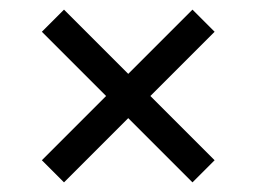

<svg xmlns="http://www.w3.org/2000/svg" viewBox="-20 -484 533 399"><path d="M113 -105 67 -151 380 -464 426 -418ZM380 -105 67 -418 113 -464 426 -151Z"/></svg>

Font: Piazzolla Thin Medium
Style: Regular
Weight: 500
Version: Version 2.005